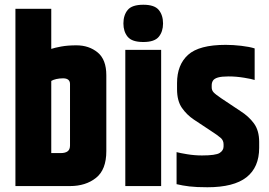

<svg xmlns="http://www.w3.org/2000/svg" viewBox="-20 -784 1132 809"><path d="M45 -747H196V-578Q211 -583 238 -588Q265 -593 302 -593Q355 -593 391.5 -563Q428 -533 428 -467V-147Q428 -69 384.5 -34.5Q341 0 275 0H45ZM275 -430Q275 -442 267.5 -448Q260 -454 246 -454Q231 -454 217.5 -451Q204 -448 196 -443V-139H236Q255 -139 265 -146.5Q275 -154 275 -171Z M508 -574H659V0H508ZM500 -685Q500 -720 518 -742Q536 -764 584 -764Q631 -764 649 -742Q667 -720 667 -685Q667 -651 649 -629Q631 -607 584 -607Q536 -607 518 -629Q500 -651 500 -685Z M726 -434Q726 -511 772.5 -553Q819 -595 931 -595Q962 -595 996.5 -591Q1031 -587 1053 -580V-447Q1042 -451 1008.5 -456.5Q975 -462 943 -462Q914 -462 898.5 -457.5Q883 -453 877.5 -444.5Q872 -436 872 -424V-416Q872 -404 879.5 -395.5Q887 -387 912 -370L993 -316Q1028 -294 1050 -264Q1072 -234 1072 -186V-161Q1072 -79 1018.5 -37Q965 5 854 5Q807 5 778 1.5Q749 -2 724 -8V-143Q739 -139 769.5 -134Q800 -129 831 -129Q889 -129 905.5 -139.5Q922 -150 922 -167V-176Q922 -192 910.5 -202.5Q899 -213 865 -235L797 -280Q767 -300 746.5 -329.5Q726 -359 726 -408Z"/></svg>

Font: Khand Variable Light
Style: Regular
Weight: 300
Designer: Satya Rajpurohit
Foundry: Indian Type Foundry
Version: Version 3.000